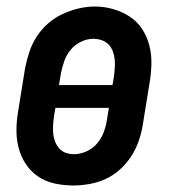

<svg xmlns="http://www.w3.org/2000/svg" viewBox="-20 -561 540 589"><path d="M205 8Q176 8 148 2Q120 -4 97 -19.5Q74 -35 59 -58Q44 -81 37 -108Q30 -135 30.5 -164Q31 -193 36 -222L57 -352Q62 -377 70 -401.5Q78 -426 92.5 -448.5Q107 -471 127.5 -489Q148 -507 172 -518Q196 -529 221 -535Q246 -541 271 -541Q300 -541 327.5 -533Q355 -525 378 -510Q401 -495 416 -472Q431 -449 438 -422Q445 -395 444.5 -366Q444 -337 439 -308L418 -178Q414 -153 405.5 -128.5Q397 -104 382.5 -81.5Q368 -59 348 -41Q328 -23 304 -12Q280 -1 254.5 3.5Q229 8 205 8ZM161 -300H325L329 -323Q331 -337 332 -350.5Q333 -364 332 -377Q331 -390 326.5 -402.5Q322 -415 313.5 -424Q305 -433 292.5 -437.5Q280 -442 266 -442Q247 -442 228.5 -433Q210 -424 197 -408.5Q184 -393 177.5 -374.5Q171 -356 167 -337ZM207 -88Q226 -88 245 -96.5Q264 -105 277.5 -120.5Q291 -136 298 -155Q305 -174 308 -193L314 -230H150L146 -207Q144 -193 143 -179.5Q142 -166 143 -153Q144 -140 148.5 -128Q153 -116 161 -106.5Q169 -97 181 -92.5Q193 -88 207 -88Z"/></svg>

Font: Iosevka Curly Slab Oblique
Style: Bold
Weight: 700
Italic angle: -9°
Monospace: yes
Designer: Belleve Invis
Foundry: Belleve Invis
Version: Version 11.1.0; ttfautohint (v1.8.3)